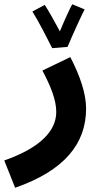

<svg xmlns="http://www.w3.org/2000/svg" viewBox="-55 -651 484 901"><path d="M190 -425 262 -431C279 -473 328 -580 342 -607L284 -631C275 -616 247 -555 226 -504C203 -547 170 -606 155 -628L97 -597C124 -555 170 -465 190 -425ZM16 230C247 150 349 23 349 -141C349 -212 321 -294 275 -383L144 -320C183 -246 209 -182 209 -126C209 -38 136 42 -35 102Z"/></svg>

Font: Noto Sans Arabic UI
Style: Bold
Weight: 700
Designer: Monotype Design Team, Nadine Chahine and Nizar Qandah
Foundry: Monotype Imaging Inc.
Version: Version 2.010